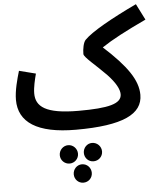

<svg xmlns="http://www.w3.org/2000/svg" viewBox="-66 -770 997 1176"><g transform="rotate(-5 432.0 -182.5)"><path d="M382 21C671 21 793 -39 793 -158C793 -248 730 -339 589 -467C653 -510 737 -554 864 -614L814 -713C658 -639 534 -569 489 -523C474 -508 467 -467 467 -437C467 -417 540 -360 602 -296C653 -242 673 -201 673 -172C673 -113 592 -93 408 -93C204 -93 146 -142 146 -223C146 -260 158 -309 167 -343L65 -369C50 -318 31 -250 31 -193C31 -56 142 21 382 21ZM472 223C504 223 529 198 529 167C529 136 504 110 472 110C441 110 417 136 417 167C417 198 441 223 472 223ZM325 224C356 224 381 199 381 168C381 137 356 111 325 111C294 111 269 137 269 168C269 199 294 224 325 224ZM399 348C431 348 455 323 455 292C455 261 431 235 399 235C368 235 344 261 344 292C344 323 368 348 399 348Z"/></g></svg>

Font: Noto Sans Arabic SemCond SemBd
Style: Regular
Weight: 600
Width: 4
Designer: Monotype Design Team, Nadine Chahine, Nizar Qandah and Khaled Hosny
Foundry: Monotype Imaging Inc.
Version: Version 2.012